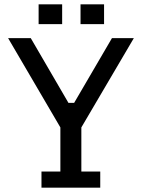

<svg xmlns="http://www.w3.org/2000/svg" viewBox="-20 -866 654 886"><path d="M171.4 0V-74.6H258.6V-278L17.4 -690H122L295.8 -391.4H322.2L496.6 -690H597.6L355.4 -278V-74.6H442.6V0ZM158.2 -754.6V-846H266.8V-754.6ZM351.6 -754.6V-846H460.2V-754.6Z"/></svg>

Font: Mozilla Headline ExtraLight
Style: Regular
Weight: 200
Designer: Studio DRAMA
Foundry: Studio DRAMA
Version: Version 1.000